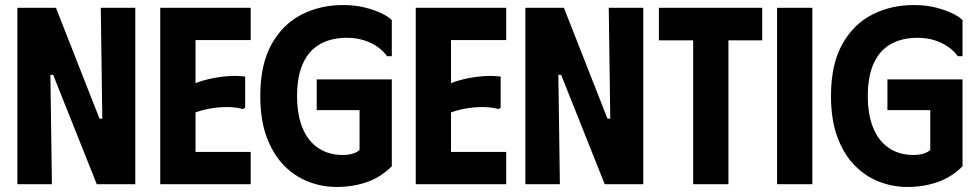

<svg xmlns="http://www.w3.org/2000/svg" viewBox="-20 -731 3886 762"><path d="M380 -700H517V0H364L191 -434H180L186 0H49V-700H202L375 -260H386Z M975 -700V-572H756V-401Q787 -413 821.5 -420Q856 -427 890 -429Q924 -431 953 -427V-304L944 -298Q921 -305 890.5 -306Q860 -307 825 -302Q790 -297 756 -285V-128H975V0H616V-700Z M1013 -350Q1013 -475 1057.5 -555Q1102 -635 1176.5 -673Q1251 -711 1341 -711Q1390 -711 1429 -701Q1468 -691 1495.5 -677.5Q1523 -664 1535 -651V-508H1516Q1504 -526 1481 -543Q1458 -560 1426.5 -570.5Q1395 -581 1356 -581Q1294 -581 1249.5 -555.5Q1205 -530 1182 -478.5Q1159 -427 1159 -350Q1159 -276 1180.5 -223.5Q1202 -171 1243 -143.5Q1284 -116 1340 -116Q1364 -116 1381 -121.5Q1398 -127 1407 -136V-294H1237V-416H1535V-71Q1492 -28 1436.5 -8.5Q1381 11 1316 11Q1257 11 1202.5 -10.5Q1148 -32 1105.5 -76Q1063 -120 1038 -188Q1013 -256 1013 -350Z M1989 -700V-572H1770V-401Q1801 -413 1835.5 -420Q1870 -427 1904 -429Q1938 -431 1967 -427V-304L1958 -298Q1935 -305 1904.5 -306Q1874 -307 1839 -302Q1804 -297 1770 -285V-128H1989V0H1630V-700Z M2396 -700H2533V0H2380L2207 -434H2196L2202 0H2065V-700H2218L2391 -260H2402Z M3005 -700V-571H2871V0H2731V-571H2595V-700Z M3064 -700H3204V0H3064Z M3278 -350Q3278 -475 3322.5 -555Q3367 -635 3441.5 -673Q3516 -711 3606 -711Q3655 -711 3694 -701Q3733 -691 3760.5 -677.5Q3788 -664 3800 -651V-508H3781Q3769 -526 3746 -543Q3723 -560 3691.5 -570.5Q3660 -581 3621 -581Q3559 -581 3514.5 -555.5Q3470 -530 3447 -478.5Q3424 -427 3424 -350Q3424 -276 3445.5 -223.5Q3467 -171 3508 -143.5Q3549 -116 3605 -116Q3629 -116 3646 -121.5Q3663 -127 3672 -136V-294H3502V-416H3800V-71Q3757 -28 3701.5 -8.5Q3646 11 3581 11Q3522 11 3467.5 -10.5Q3413 -32 3370.5 -76Q3328 -120 3303 -188Q3278 -256 3278 -350Z"/></svg>

Font: Phudu SemiBold
Style: Regular
Weight: 600
Version: Version 1.005;gftools[0.9.23]